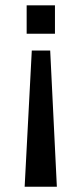

<svg xmlns="http://www.w3.org/2000/svg" viewBox="-20 -531 308 726"><path d="M169.8 -339.8 195 175.2H73.2L100.2 -339.8ZM187.8 -510.8V-403.5H80.8V-510.8Z"/></svg>

Font: Chivo Medium
Style: Regular
Weight: 500
Designer: Hector Gatti
Foundry: Omnibus-Type
Version: Version 2.002